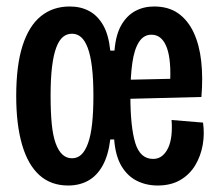

<svg xmlns="http://www.w3.org/2000/svg" viewBox="-20 -560 674 592"><path d="M190 12Q137 12 101.5 -20Q66 -52 48 -114Q30 -176 30 -264Q30 -358 49.5 -419Q69 -480 106 -510Q143 -540 195 -540Q229 -540 255 -526Q281 -512 298 -482.5Q315 -453 320 -404H333Q337 -453 354 -482.5Q371 -512 397 -526Q423 -540 455 -540Q500 -540 530 -518.5Q560 -497 577.5 -459Q595 -421 600.5 -370.5Q606 -320 601 -261L326 -254V-313L505 -317Q507 -385 492 -419Q477 -453 447 -453Q423 -453 408.5 -430.5Q394 -408 388 -366Q382 -324 382 -265Q382 -169 397 -119.5Q412 -70 452 -70Q468 -70 479.5 -79Q491 -88 498.5 -104Q506 -120 508.5 -142Q511 -164 509 -190L606 -182Q611 -147 605 -113Q599 -79 582 -50.5Q565 -22 536 -5Q507 12 466 12Q431 12 402 -2.5Q373 -17 354.5 -48Q336 -79 332 -130H320Q314 -81 296.5 -49.5Q279 -18 252 -3Q225 12 190 12ZM202 -72Q219 -72 231 -83.5Q243 -95 251.5 -118.5Q260 -142 264 -178.5Q268 -215 268 -265Q268 -317 263.5 -353.5Q259 -390 250.5 -412.5Q242 -435 230 -445.5Q218 -456 202 -456Q186 -456 174 -446Q162 -436 153.5 -413.5Q145 -391 140.5 -354.5Q136 -318 136 -265Q136 -215 139.5 -178.5Q143 -142 151.5 -118.5Q160 -95 172.5 -83.5Q185 -72 202 -72Z"/></svg>

Font: Bricolage Grotesque 48pt Condensed Medium
Style: Regular
Weight: 500
Width: 3
Designer: Mathieu Triay
Foundry: Atelier Triay
Version: Version 1.001;gftools[0.9.33.dev8+g029e19f]